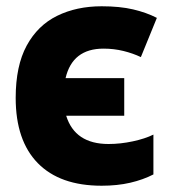

<svg xmlns="http://www.w3.org/2000/svg" viewBox="-20 -584 540 612"><path d="M304 8Q171 8 100.5 -64Q30 -136 30 -272Q30 -374 65 -438.5Q100 -503 162 -533.5Q224 -564 304 -564Q362 -564 404.5 -554Q447 -544 480 -527L429 -402Q404 -414 373.5 -421.5Q343 -429 310 -429Q211 -429 189 -335H376V-215H191Q219 -125 326 -125Q364 -125 403.5 -133.5Q443 -142 469 -155V-28Q436 -11 395 -1.5Q354 8 304 8Z"/></svg>

Font: Noto Sans Mono ExtraCondensed Black
Style: Regular
Weight: 900
Width: 2
Designer: Monotype Design Team
Foundry: Monotype Imaging Inc.
Version: Version 2.014